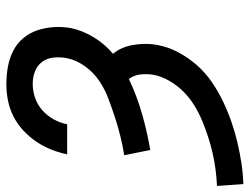

<svg xmlns="http://www.w3.org/2000/svg" viewBox="-142 -470 804 619"><g transform="rotate(-90 260.5 -160.0)"><path d="M-23 222 -29 137Q-3 136 23.5 132.5Q50 129 76.5 123Q103 117 129 108.5Q155 100 180.5 89.5Q206 79 230.5 64Q255 49 275 29Q295 9 309.5 -16Q324 -41 329 -66Q333 -88 330.5 -109.5Q328 -131 316 -147Q261 -121 203 -104.5Q145 -88 87 -78L70 -162Q101 -167 131.5 -174.5Q162 -182 192.5 -192Q223 -202 253.5 -213.5Q284 -225 311 -243.5Q338 -262 357.5 -289.5Q377 -317 383 -347Q387 -368 385 -389Q383 -410 371.5 -426Q360 -442 341 -449.5Q322 -457 300 -457Q278 -457 255.5 -449.5Q233 -442 215 -426Q197 -410 185.5 -389Q174 -368 170 -346H73Q78 -371 88 -396.5Q98 -422 113.5 -445Q129 -468 150 -487.5Q171 -507 196 -519.5Q221 -532 247.5 -537Q274 -542 299 -542Q328 -542 355.5 -537Q383 -532 406.5 -520Q430 -508 447 -488Q464 -468 472.5 -443Q481 -418 483 -390Q485 -362 480 -334Q472 -296 450.5 -260.5Q429 -225 397 -198Q409 -184 416 -167Q423 -150 426 -131Q429 -112 429 -92.5Q429 -73 425 -53Q419 -20 402 12Q385 44 361 71.5Q337 99 306.5 120Q276 141 243.5 156.5Q211 172 178 183.5Q145 195 111 203Q77 211 43.5 216Q10 221 -23 222Z"/></g></svg>

Font: Lode Dark Term
Style: Bold Italic
Weight: 700
Italic angle: -11°
Monospace: yes
Designer: Belleve Invis
Foundry: Belleve Invis
Version: Version 29.2.0